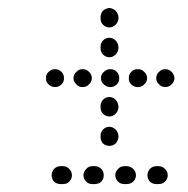

<svg xmlns="http://www.w3.org/2000/svg" viewBox="-20 -491 474 483"><path d="M154 -34Q161 -41 161 -50Q161 -59 154 -66Q148 -73 139 -73H132Q123 -73 116 -66Q110 -59 110 -50Q110 -41 116 -34Q123 -28 132 -28H139Q148 -28 154 -34ZM235 -34Q241 -41 241 -50Q241 -59 235 -66Q228 -73 219 -73H212Q203 -73 197 -66Q190 -59 190 -50Q190 -41 197 -34Q203 -28 212 -28H219Q228 -28 235 -34ZM315 -34Q322 -41 322 -50Q322 -59 315 -66Q308 -73 299 -73H293Q283 -73 277 -66Q270 -59 270 -50Q270 -41 277 -34Q283 -28 293 -28H299Q308 -28 315 -34ZM395 -34Q402 -41 402 -50Q402 -59 395 -66Q389 -73 379 -73H373Q364 -73 357 -66Q351 -59 351 -50Q351 -41 357 -34Q364 -28 373 -28H379Q389 -28 395 -34ZM239 -130Q246 -124 255 -124Q264 -124 271 -130Q277 -137 278 -146V-149Q277 -159 271 -165Q264 -172 255 -172Q246 -172 239 -165Q233 -159 233 -149V-146Q233 -137 239 -130ZM239 -205Q246 -198 255 -198Q264 -198 271 -205Q277 -211 278 -220V-224Q277 -233 271 -240Q264 -247 255 -247Q246 -247 239 -240Q233 -233 233 -224V-220Q233 -211 239 -205ZM135 -279Q141 -285 141 -294Q141 -304 135 -310Q128 -317 119 -317H118Q109 -317 102 -310Q95 -304 96 -294Q95 -285 102 -279Q109 -272 118 -272H119Q128 -272 135 -279ZM204 -279Q211 -285 211 -294Q211 -304 204 -310Q198 -317 188 -317H187Q178 -317 172 -310Q165 -304 165 -294Q165 -285 172 -279Q178 -272 187 -272H188Q198 -272 204 -279ZM274 -279Q280 -285 280 -294Q280 -304 274 -310Q267 -317 258 -317H257Q248 -317 241 -310Q234 -304 234 -294Q234 -285 241 -279Q248 -272 257 -272H258Q267 -272 274 -279ZM343 -279Q350 -285 350 -294Q350 -304 343 -310Q337 -317 327 -317H326Q317 -317 310 -310Q304 -304 304 -294Q304 -285 310 -279Q317 -272 326 -272H327Q337 -272 343 -279ZM412 -279Q418 -285 419 -294Q418 -304 412 -310Q405 -317 396 -317Q386 -317 380 -310Q373 -304 373 -294Q373 -285 380 -279Q386 -272 396 -272Q405 -272 412 -279ZM239 -354Q246 -347 255 -347Q264 -347 271 -354Q277 -360 278 -370V-373Q277 -383 271 -389Q264 -396 255 -396Q246 -396 239 -389Q233 -383 233 -373V-370Q233 -360 239 -354ZM239 -464Q246 -470 255 -471Q264 -470 271 -464Q277 -457 278 -448V-444Q277 -435 271 -429Q264 -422 255 -422Q246 -422 239 -429Q233 -435 233 -444V-448Q233 -457 239 -464Z"/></svg>

Font: FRB American Cursive Guidelines Dotted Extrabold
Style: Bold Italic
Weight: 800
Italic angle: -25°
Version: Version 2.0;Modular Font Editor K font №1